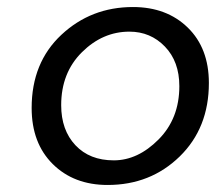

<svg xmlns="http://www.w3.org/2000/svg" viewBox="-20 -519 615 546"><path d="M286 7Q190 7 130 -52.5Q70 -112 70 -212Q70 -341 154.5 -420Q239 -499 358 -499Q454 -499 514 -440.5Q574 -382 574 -283Q574 -155 491 -74Q408 7 286 7ZM490 -274Q490 -344 449 -386.5Q408 -429 348 -429Q272 -429 213 -370.5Q154 -312 154 -220Q154 -149 194.5 -106Q235 -63 303.5 -63Q372 -63 431 -122.5Q490 -182 490 -274Z"/></svg>

Font: Sanchez
Style: Italic
Weight: 400
Designer: Daniel Hernández
Foundry: LatinoType
Version: Version 1.001